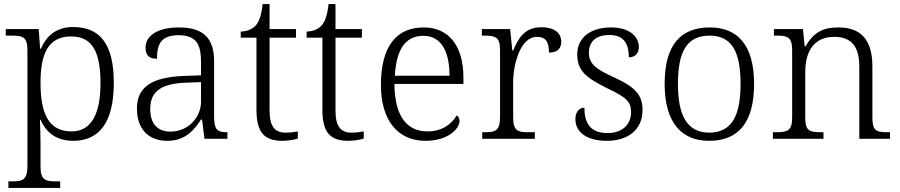

<svg xmlns="http://www.w3.org/2000/svg" viewBox="-20 -678 4395 938"><path d="M21 240H274V208H254C202 208 178 202 178 136V25C178 -22 176 -64 175 -93H178C206 -29 257 10 338 10C463 10 536 -78 536 -273C536 -461 470 -546 337 -546C254 -546 206 -501 180 -440H176L169 -536H8V-504H35C92 -504 114 -497 114 -433V133C114 201 91 208 39 208H21ZM330 -36C216 -36 178 -125 178 -274C178 -415 215 -500 328 -500C432 -500 471 -423 471 -271C471 -120 425 -36 330 -36Z M797 10C887 10 929 -44 962 -94H967L979 0H1091V-32H1087C1038 -32 1026 -48 1026 -112V-379C1026 -491 974 -544 854 -544C748 -544 691 -502 691 -446C691 -406 710 -391 747 -391C747 -460 765 -506 852 -506C948 -506 962 -450 962 -372V-310L879 -307C723 -301 649 -254 649 -148C649 -40 713 10 797 10ZM812 -35C744 -35 714 -80 714 -145C714 -224 756 -269 888 -274L962 -277V-181C962 -105 900 -35 812 -35Z M1361 10C1386 10 1416 5 1435 -1V-36C1414 -32 1397 -30 1374 -30C1323 -30 1297 -61 1297 -137V-494H1426V-536H1297V-658H1263C1257 -601 1245 -570 1227 -551C1209 -533 1182 -524 1156 -524V-494H1233V-143C1233 -30 1271 10 1361 10Z M1683 10C1708 10 1738 5 1757 -1V-36C1736 -32 1719 -30 1696 -30C1645 -30 1619 -61 1619 -137V-494H1748V-536H1619V-658H1585C1579 -601 1567 -570 1549 -551C1531 -533 1504 -524 1478 -524V-494H1555V-143C1555 -30 1593 10 1683 10Z M2059 10C2170 10 2225 -50 2225 -87C2225 -101 2219 -110 2211 -114C2187 -72 2140 -36 2068 -36C1968 -36 1908 -110 1907 -268H2244V-299C2244 -457 2170 -544 2050 -544C1916 -544 1841 -451 1841 -263C1841 -89 1924 10 2059 10ZM2176 -308H1909C1916 -431 1957 -503 2048 -503C2137 -503 2176 -425 2176 -308Z M2336 0H2593V-32H2562C2511 -32 2487 -38 2487 -104V-274C2487 -372 2526 -498 2602 -498C2644 -498 2662 -477 2662 -421C2705 -421 2722 -443 2722 -474C2722 -517 2688 -545 2625 -545C2542 -545 2512 -490 2487 -431H2483L2472 -536H2334V-504H2343C2401 -504 2423 -497 2423 -433V-107C2423 -39 2400 -32 2348 -32H2336Z M2945 10C3049 10 3119 -45 3119 -140C3119 -213 3086 -251 2982 -299C2897 -338 2857 -363 2857 -420C2857 -471 2887 -507 2957 -507C3020 -507 3052 -474 3052 -398C3084 -398 3101 -418 3101 -449C3101 -497 3058 -544 2965 -544C2865 -544 2800 -494 2800 -412C2800 -332 2843 -298 2952 -244C3042 -202 3063 -179 3063 -130C3063 -72 3023 -28 2948 -28C2861 -28 2835 -80 2835 -152C2816 -152 2791 -138 2791 -96C2791 -37 2840 10 2945 10Z M3444 10C3588 10 3664 -80 3664 -268C3664 -457 3584 -544 3448 -544C3302 -544 3227 -455 3227 -268C3227 -80 3309 10 3444 10ZM3445 -30C3336 -30 3292 -115 3292 -268C3292 -425 3335 -504 3447 -504C3554 -504 3598 -427 3598 -268C3598 -118 3558 -30 3445 -30Z M3756 0H4003V-32H3993C3936 -32 3914 -38 3914 -102V-326C3914 -414 3947 -498 4056 -498C4146 -498 4178 -442 4178 -354V0H4328V-32H4318C4260 -32 4242 -39 4242 -105V-353C4242 -485 4185 -544 4076 -544C4007 -544 3957 -525 3916 -452H3911L3903 -536H3761V-504H3776C3827 -504 3850 -497 3850 -433V-105C3850 -39 3828 -32 3770 -32H3756Z"/></svg>

Font: Noto Serif Tamil Light
Style: Italic
Weight: 300
Italic angle: -12°
Designer: Indian Type Foundry, Tom Grace, and the Monotype Design Team
Foundry: Monotype Imaging Inc.
Version: Version 2.003